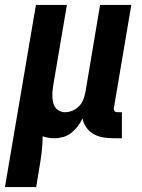

<svg xmlns="http://www.w3.org/2000/svg" viewBox="-55 -550 575 775"><path d="M-35 205 90 -530H215L160 -206Q158 -195 157 -183Q156 -171 156.5 -159Q157 -147 159.5 -136Q162 -125 168.5 -116Q175 -107 185.5 -102Q196 -97 207 -97Q223 -97 238 -103.5Q253 -110 264.5 -122Q276 -134 281.5 -149Q287 -164 290 -179L349 -530H475L405 -116Q404 -112 404.5 -108.5Q405 -105 407 -102Q409 -99 413 -98Q417 -97 420 -97H437V8H403Q381 8 360.5 4.5Q340 1 322.5 -9Q305 -19 293.5 -35.5Q282 -52 278 -72Q270 -55 258.5 -40Q247 -25 232.5 -13.5Q218 -2 200 3Q182 8 165 8Q153 8 140.5 6Q128 4 117 0Q117 26 114.5 51.5Q112 77 108 102L91 205Z"/></svg>

Font: iosevka_custom_sans_ss08 XBd
Style: Italic
Weight: 800
Italic angle: -10°
Designer: Belleve Invis
Foundry: Belleve Invis
Version: Version 10.3.0; ttfautohint (v1.8.3)